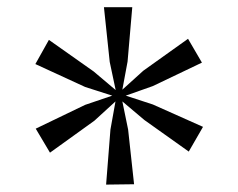

<svg xmlns="http://www.w3.org/2000/svg" viewBox="-20 -833 660 532"><path d="M274 -321.5 286 -474 300 -552 241.5 -498.5 118.5 -410 79 -476.5 216 -542.5 291 -568 216 -592 78 -655.5 115.5 -722.5 239.5 -635 300.5 -583.5 284 -661.5 268 -813H346.5L333.5 -662.5L319 -584.5L377 -637L501 -725.5L539.5 -659.5L403.5 -594.5L328.5 -568L403.5 -543.5L542.5 -481.5L503 -413L380 -500.5L319 -552L335 -474L351.5 -322.5Z"/></svg>

Font: Merriweather 28pt Light
Style: Regular
Weight: 300
Version: Version 2.100